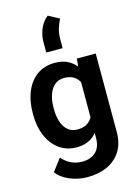

<svg xmlns="http://www.w3.org/2000/svg" viewBox="-150 -916 870 1205"><g transform="rotate(-15 285.0 -314.0)"><path d="M391.5 -528.3H514V-16.8Q514 55.1 482.4 105.4Q450.9 155.8 394.5 182Q338.1 208.2 263.4 208.2Q231.1 208.2 194 199.4Q157 190.5 123.5 171.9Q90 153.2 67.3 124L127.5 44.5Q152.8 74 185.5 89.8Q218.3 105.6 257.1 105.6Q314.6 105.6 346.7 74.2Q378.8 42.9 378.8 -15.6V-406.8ZM35.4 -258V-268.3Q35.4 -348.8 61.2 -409.6Q87 -470.4 134.8 -504.2Q182.6 -538.1 248.5 -538.1Q301 -538.1 336.9 -518.7Q372.8 -499.3 395.9 -463.9Q419.1 -428.4 432.4 -380.1Q445.6 -331.8 452.9 -274.1V-248.8Q443.6 -175.2 420.1 -116.6Q396.7 -58 354.7 -24.1Q312.7 9.8 247.6 9.8Q182.3 9.8 134.7 -25.1Q87 -60.1 61.2 -120.6Q35.4 -181.2 35.4 -258ZM170.2 -268.3V-258Q170.2 -213.4 182.1 -176.7Q194 -140 218.7 -118.6Q243.3 -97.1 281.5 -97.1Q320.9 -97.1 345.8 -113.8Q370.7 -130.5 383.5 -159.7Q396.3 -188.9 399.3 -226.1V-296.3Q397.8 -326.4 390.1 -351.2Q382.5 -376.1 368.7 -393.9Q354.9 -411.8 333.4 -421.6Q312 -431.4 282.5 -431.4Q244.3 -431.4 219.5 -409.6Q194.6 -387.8 182.4 -350.9Q170.2 -314 170.2 -268.3ZM215.7 -614.4V-680.6Q215.7 -713.8 224.7 -743.9Q233.7 -774.1 249.4 -798Q265.1 -821.9 284.7 -835.5L354.8 -797.9Q342.3 -774.2 332.3 -743.4Q322.4 -712.6 322.4 -675L321.8 -614.4Z"/></g></svg>

Font: Vazirmatn
Style: Regular
Weight: 400
Designer: Saber Rastikerdar
Foundry: Saber Rastikerdar
Version: Version 33.003;September 2, 2022;FontCreator 14.0.0.2862 64-